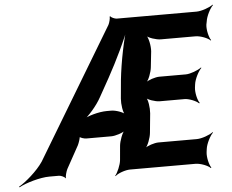

<svg xmlns="http://www.w3.org/2000/svg" viewBox="-111 -800 1088 901"><g transform="rotate(-5 433.5 -349.5)"><path d="M834 -50 836 -65C839 -89 858 -126 872 -139L870 -141C855 -129 817 -115 793 -115H613C594 -115 559 -104 546 -92L547 -90C561 -102 575 -141 577 -163L586 -255C588 -280 583 -321 571 -334L567 -332C579 -319 615 -307 636 -307H753C773 -307 808 -293 819 -281L822 -283C812 -296 803 -333 806 -357L808 -372C811 -396 830 -433 844 -446L842 -448C827 -436 789 -422 769 -422H644C625 -422 590 -411 577 -399L578 -397C592 -409 606 -448 608 -470L616 -544C618 -569 610 -610 598 -623L596 -621C607 -608 645 -596 666 -596H829C853 -596 888 -582 899 -570L901 -572C891 -585 882 -622 885 -646L888 -661C891 -685 910 -722 924 -735L922 -737C907 -725 868 -711 844 -711H468C460 -711 441 -719 439 -725L436 -723C438 -717 432 -694 427 -685L59 -73C31 -31 -25 17 -57 35L-55 38C-23 20 45 0 89 0H134C143 0 162 8 164 15L166 13C164 6 171 -18 176 -28L235 -135C240 -145 249 -171 247 -178L244 -176C246 -169 268 -163 277 -163H395C414 -163 450 -174 463 -186L461 -188C448 -176 434 -137 432 -115L426 -48C424 -26 408 11 397 23L399 25C410 13 447 0 469 0H777C801 0 836 14 847 26L850 24C840 11 831 -26 834 -50ZM358 -351 406 -437C448 -513 498 -616 519 -678H515C494 -616 472 -507 463 -423L455 -335C453 -310 458 -269 470 -255L473 -258C461 -271 426 -283 405 -283H384C347 -283 292 -268 267 -251L269 -247C295 -264 337 -312 358 -351Z"/></g></svg>

Font: Asimov
Style: EdgeNarIt
Weight: 500
Designer: Google
Version: Version 2.000980: 2014